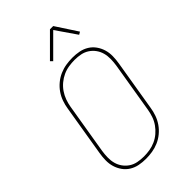

<svg xmlns="http://www.w3.org/2000/svg" viewBox="-283 -1060 1166 1166"><g transform="rotate(-45 300.0 -476.5)"><path d="M246 8Q216 8 188 2.5Q160 -3 136.5 -17.5Q113 -32 97 -54.5Q81 -77 73 -103.5Q65 -130 65.5 -159.5Q66 -189 71 -218L125 -544Q129 -571 138.5 -598Q148 -625 164.5 -649Q181 -673 204 -692Q227 -711 253.5 -722.5Q280 -734 308 -738.5Q336 -743 363 -743Q393 -743 421 -737.5Q449 -732 472.5 -717.5Q496 -703 512 -680.5Q528 -658 536 -631.5Q544 -605 543.5 -575.5Q543 -546 538 -517L484 -191Q480 -164 470.5 -137Q461 -110 444.5 -86Q428 -62 405 -43Q382 -24 355.5 -12.5Q329 -1 301 3.5Q273 8 246 8ZM247 -11Q271 -11 296.5 -15Q322 -19 346.5 -30Q371 -41 391.5 -58.5Q412 -76 427.5 -98Q443 -120 451.5 -145Q460 -170 464 -194L518 -520Q522 -546 522.5 -572.5Q523 -599 516.5 -623Q510 -647 495.5 -667Q481 -687 460.5 -700.5Q440 -714 415 -719Q390 -724 363 -724Q339 -724 313 -720Q287 -716 263 -705Q239 -694 218 -676.5Q197 -659 182 -637Q167 -615 158 -590Q149 -565 145 -541L91 -215Q87 -189 86.5 -162.5Q86 -136 92.5 -112Q99 -88 113.5 -68Q128 -48 148.5 -34.5Q169 -21 194.5 -16Q220 -11 247 -11ZM266 -810 252 -824 389 -961H417L508 -822L491 -812L400 -944Z"/></g></svg>

Font: Iosevka Aile Thin Oblique
Style: Regular
Weight: 100
Italic angle: -9°
Designer: Belleve Invis
Foundry: Belleve Invis
Version: Version 31.1.0; ttfautohint (v1.8.4)